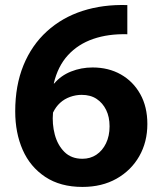

<svg xmlns="http://www.w3.org/2000/svg" viewBox="-20 -726 637 757"><path d="M305 11Q218 11 158.5 -28.5Q99 -68 69.5 -135Q40 -202 40 -287Q40 -389 72.5 -468.5Q105 -548 165 -602.5Q225 -657 305.5 -683Q386 -709 482 -706V-591Q407 -593 347.5 -572.5Q288 -552 248 -508.5Q208 -465 192 -397H194Q220 -428 260 -444Q300 -460 345 -460Q408 -460 456.5 -432.5Q505 -405 533 -355Q561 -305 561 -237Q561 -166 529 -110Q497 -54 439.5 -21.5Q382 11 305 11ZM305 -100Q336 -100 360 -116Q384 -132 398 -161Q412 -190 412 -228Q412 -265 398.5 -292.5Q385 -320 361 -336Q337 -352 302 -352Q279 -352 256.5 -344Q234 -336 217 -320.5Q200 -305 189 -282Q185 -237 196 -195.5Q207 -154 234 -127Q261 -100 305 -100Z"/></svg>

Font: Murecho Thin SemiBold
Style: Regular
Weight: 600
Version: Version 1.010